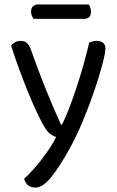

<svg xmlns="http://www.w3.org/2000/svg" viewBox="-20 -655 529 865"><path d="M169 -103Q156 -127 139 -164Q122 -201 103.5 -247Q85 -293 66 -344.5Q47 -396 30 -449Q37 -459 48.5 -465Q60 -471 73 -471Q90 -471 100.5 -462Q111 -453 119 -432Q149 -347 181.5 -265Q214 -183 255 -93H259Q275 -124 292 -168.5Q309 -213 325.5 -263Q342 -313 356.5 -364.5Q371 -416 382 -463Q389 -466 397 -468.5Q405 -471 416 -471Q433 -471 444 -462.5Q455 -454 455 -437Q455 -417 441 -364Q427 -311 404.5 -245Q382 -179 353 -109.5Q324 -40 294 14Q247 99 209.5 144.5Q172 190 140 190Q117 190 104.5 178Q92 166 89 150Q105 136 125 114Q145 92 165 66.5Q185 41 203 14Q221 -13 233 -38Q216 -43 201.5 -55.5Q187 -68 169 -103ZM131 -570Q127 -576 123.5 -584Q120 -592 120 -602Q120 -619 129 -627Q138 -635 152 -635H380Q384 -629 387 -620.5Q390 -612 390 -603Q390 -570 358 -570Z"/></svg>

Font: Baloo Chettan 2
Style: Regular
Weight: 400
Designer: Maithili Shingre, Unnati Kotecha and Ek Type
Foundry: Ek Type
Version: Version 1.640;hotconv 1.0.111;makeotfexe 2.5.65597; ttfautoh